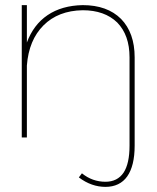

<svg xmlns="http://www.w3.org/2000/svg" viewBox="-20 -537 613 750"><path d="M453 -463C417 -499 367 -517 303 -517C249 -516 203 -503 166 -478C129 -453 102 -417 85 -371V-517H65V0H85V-281C90 -348 112 -400 150 -438C188 -476 239 -496 303 -497C360 -497 405 -481 438 -449C470 -416 486 -371 486 -313V32C486 79 478 114 463 137C447 161 423 173 392 173C358 173 327 162 300 140L288 156C321 181 356 193 392 193C429 193 458 179 477 152C496 125 506 85 506 32V-313C506 -377 488 -427 453 -463Z"/></svg>

Font: Argentum Sans Thin
Style: Regular
Weight: 250
Designer: Julieta Ulanovsky
Foundry: Julieta Ulanovsky
Version: Version 5.001;February 15, 2019;FontCreator 11.5.0.2425 64-b